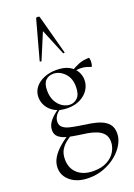

<svg xmlns="http://www.w3.org/2000/svg" viewBox="-186 -799 804 1150"><g transform="rotate(-20 216.5 -224.0)"><path d="M173.2 282Q101 282 57.9 247.3Q14.8 212.6 14.8 161.4Q14.8 129.2 32.3 99.1Q49.8 69 84.1 39.4Q118.4 9.8 168.4 -19.6L178.4 -8.6Q153.2 7 129 24.5Q104.8 42 89.3 66.7Q73.8 91.4 73.8 128.6Q73.8 185.6 111.2 219Q148.6 252.4 212.6 252.4Q264.4 252.4 299.2 233.7Q334 215 351.8 185.1Q369.6 155.2 369.6 122.8Q369.6 91.2 353.7 72.3Q337.8 53.4 311.7 42.9Q285.6 32.4 254.4 27.2Q223.2 22 191.8 18Q160.8 13.6 130.7 6.1Q100.6 -1.4 80.6 -17.2Q60.6 -33 60.6 -62Q60.6 -94.4 85.3 -123Q110 -151.6 143.6 -171.8L151 -165Q131.2 -153.4 119.5 -135.4Q107.8 -117.4 107.8 -97.2Q107.8 -74.2 124.5 -61.3Q141.2 -48.4 167.4 -42.4Q193.6 -36.4 221.6 -32Q256.8 -27 291.9 -21.2Q327 -15.4 356.3 -3.8Q385.6 7.8 403.6 29.4Q421.6 51 421.6 87.6Q421.6 122.2 402.4 156.3Q383.2 190.4 349 218.9Q314.8 247.4 269.6 264.7Q224.4 282 173.2 282ZM195.6 -154.6Q149.4 -154.6 117.5 -171.4Q85.6 -188.2 68.7 -215.9Q51.8 -243.6 51.8 -275.2Q51.8 -310 72.1 -336.4Q92.4 -362.8 127.6 -377.9Q162.8 -393 207 -393Q258 -393 288.8 -375.7Q319.6 -358.4 333.3 -332.5Q347 -306.6 347 -280.4Q347 -246.2 328.5 -217.8Q310 -189.4 276.1 -172Q242.2 -154.6 195.6 -154.6ZM217 -169.4Q243.6 -169.4 264.3 -189.9Q285 -210.4 285 -259.6Q285 -313.8 253.3 -345.9Q221.6 -378 182 -378Q153.6 -378 134 -359.1Q114.4 -340.2 114.4 -295.8Q114.4 -255.6 129.4 -227.6Q144.4 -199.6 168 -184.5Q191.6 -169.4 217 -169.4ZM290.2 -317.8 290.6 -351.4Q321 -370.8 350.7 -382.6Q380.4 -394.4 415.8 -394.4Q418.4 -394.4 419.9 -387.2Q421.4 -380 421.4 -372Q421.4 -361.2 418.6 -348.6Q415.8 -336 412 -338.2Q401.8 -342.2 384.8 -347.5Q367.8 -352.8 345.8 -352.8Q333.2 -352.8 321.6 -350.9Q310 -349 298.6 -345.6ZM290.8 -476Q292.8 -474 287.4 -472.5Q282 -471 280.8 -474L212.8 -638.8L143.8 -474Q142.8 -471 137.3 -472.5Q131.8 -474 132.8 -476L200.8 -725Q201.8 -730 211.8 -730Q221.8 -730 223.8 -725Z"/></g></svg>

Font: Cormorant Light
Style: Regular
Weight: 300
Designer: Christian Thalmann (Catharsis Fonts)
Foundry: Catharsis Fonts
Version: Version 4.000